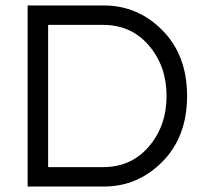

<svg xmlns="http://www.w3.org/2000/svg" viewBox="-20 -682 744 702"><path d="M360 -662Q484 -662 574 -571Q664 -480 664 -331Q664 -182 574 -91Q484 0 360 0H81V-662ZM357 -71Q460 -71 524.5 -146.5Q589 -222 589 -331Q589 -440 524.5 -515.5Q460 -591 357 -591H156V-71Z"/></svg>

Font: Questrial
Style: Regular
Weight: 400
Designer: Joe Prince
Foundry: Joe Prince
Version: Version 1.002